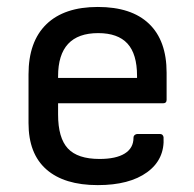

<svg xmlns="http://www.w3.org/2000/svg" viewBox="-20 -520 559 552"><path d="M261.2 12.2Q164.6 12.2 113.3 -33Q62 -78.1 62 -166V-306.2Q62 -400.4 113.3 -450.2Q164.6 -500 261.2 -500Q357.9 -500 408.4 -451.7Q459 -403.3 459 -311V-232.9Q459 -223.1 449.2 -223.1H147V-190.9Q147 -123.5 175 -93.3Q203.1 -63 266.1 -63Q313.5 -63 338.6 -78.6Q363.8 -94.2 363.8 -124Q363.8 -128.9 367.2 -131.8Q370.6 -134.8 375 -134.8H439.9Q448.2 -134.8 450.2 -126Q454.1 -62 403.1 -24.9Q352.1 12.2 261.2 12.2ZM147 -295.9H374V-301.8Q374 -364.7 346.4 -394.8Q318.8 -424.8 262.2 -424.8Q147 -424.8 147 -300.8Z"/></svg>

Font: Sofia Sans
Style: Regular
Weight: 400
Designer: Botio Nikoltchev, Ani Petrova
Foundry: lettersoup
Version: Version 4.100